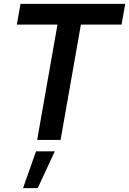

<svg xmlns="http://www.w3.org/2000/svg" viewBox="-20 -723 667 992"><path d="M398 -596H608L627 -703H86L67 -596H277L172 0H293ZM263 59H166L99 249H175Z"/></svg>

Font: Geom Medium
Style: Italic
Weight: 500
Italic angle: -10°
Version: Version 1.102